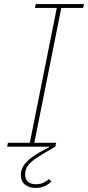

<svg xmlns="http://www.w3.org/2000/svg" viewBox="-20 -718 431 940"><path d="M15 0 19 -19H126L258 -679H151L155 -698H391L387 -679H280L148 -19H255L251 0Q200 29 167 50Q134 71 118.5 90.5Q103 110 103 136Q103 160 117.5 172Q132 184 154 184Q178 184 194 176Q210 168 219 159L232 170Q220 183 200 192.5Q180 202 154 202Q123 202 102.5 186Q82 170 82 136Q82 118 93 97.5Q104 77 134.5 53.5Q165 30 221 3L220 0Z"/></svg>

Font: IBM Plex Sans Thin
Style: Italic
Weight: 250
Italic angle: -11.31°
Designer: Mike Abbink, Paul van der Laan, Pieter van Rosmalen
Foundry: Bold Monday
Version: Version 3.201